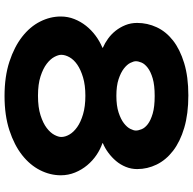

<svg xmlns="http://www.w3.org/2000/svg" viewBox="-22 -838 870 867"><g transform="rotate(90 413.5 -405.0)"><path d="M772 -244Q772 -196 749 -150.5Q726 -105 681 -69.5Q636 -34 569 -12Q502 10 414 10Q326 10 259 -12Q192 -34 146.5 -69.5Q101 -105 78 -150.5Q55 -196 55 -244Q55 -276 66.5 -305Q78 -334 97 -358Q116 -382 141.5 -401Q167 -420 196 -432V-434Q175 -443 155 -457.5Q135 -472 119.5 -491.5Q104 -511 94 -535.5Q84 -560 84 -589Q84 -635 103.5 -677Q123 -719 163 -750.5Q203 -782 265 -801Q327 -820 411 -820Q495 -820 557.5 -801.5Q620 -783 661.5 -751Q703 -719 723.5 -677Q744 -635 744 -589Q744 -562 734 -537.5Q724 -513 707.5 -493.5Q691 -474 670 -458.5Q649 -443 627 -434V-432Q654 -423 680 -405.5Q706 -388 726.5 -363.5Q747 -339 759.5 -308.5Q772 -278 772 -244ZM570 -583Q570 -594 564 -609Q558 -624 541 -637Q524 -650 493.5 -659Q463 -668 414 -668Q365 -668 334.5 -659Q304 -650 286.5 -636.5Q269 -623 263 -608.5Q257 -594 257 -583Q257 -573 264.5 -558Q272 -543 290 -529Q308 -515 338 -505Q368 -495 413 -495Q458 -495 488.5 -505Q519 -515 537 -529Q555 -543 562.5 -558Q570 -573 570 -583ZM599 -246Q599 -264 588 -283Q577 -302 554.5 -318Q532 -334 496.5 -344.5Q461 -355 413 -355Q365 -355 330 -344.5Q295 -334 272.5 -318.5Q250 -303 239 -283.5Q228 -264 228 -246Q228 -233 237.5 -215Q247 -197 268.5 -180.5Q290 -164 325.5 -152.5Q361 -141 413 -141Q465 -141 501 -152.5Q537 -164 558.5 -180.5Q580 -197 589.5 -215Q599 -233 599 -246Z"/></g></svg>

Font: TypoPRO Sinkin Sans
Style: 700 Bold
Weight: 700
Designer: Keith Bates
Foundry: K-Type
Version: Sinkin Sans (version 1.0)  by Keith Bates   •   © 2014   www